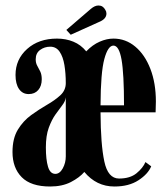

<svg xmlns="http://www.w3.org/2000/svg" viewBox="-20 -669 612 699"><path d="M162.5 10Q92.5 10 59 -24Q25.5 -58 25.5 -115.5Q25.5 -165 45 -197Q64.5 -229 93.5 -250Q122.5 -271 151.2 -287.5Q180 -304 199.8 -322.2Q219.5 -340.5 219.5 -366.5Q219.5 -402 214.5 -432.2Q209.5 -462.5 197 -480.8Q184.5 -499 163 -499Q142 -499 126 -487.2Q110 -475.5 110 -453Q110 -439.5 115.5 -429.8Q121 -420 126.5 -408.8Q132 -397.5 132 -380.5Q132 -356 119.2 -341.2Q106.5 -326.5 84.5 -326.5Q62 -326.5 49.2 -345Q36.5 -363.5 36.5 -396Q36.5 -453 78.8 -490.8Q121 -528.5 187.5 -528.5Q220 -528.5 247.2 -517.2Q274.5 -506 294 -482Q317 -506 342.8 -517.2Q368.5 -528.5 393 -528.5Q437.5 -528.5 472.5 -499.2Q507.5 -470 527.5 -418.2Q547.5 -366.5 547.5 -299.5Q547.5 -279.5 546.5 -260H346Q346.5 -143.5 359.8 -81.2Q373 -19 413.5 -19Q453.5 -19 477 -38.2Q500.5 -57.5 509.5 -79L530.5 -63.5Q519 -35.5 484.2 -12.8Q449.5 10 396.5 10Q331 10 287 -43Q269.5 -22.5 238 -6.2Q206.5 10 162.5 10ZM393 -503Q373 -503 359.8 -454Q346.5 -405 346 -285.5H431.5Q431.5 -400.5 422.5 -451.8Q413.5 -503 393 -503ZM181.5 -36Q197.5 -36 208.5 -56Q219.5 -76 219.5 -99.5V-314.5Q218 -300.5 206.8 -286Q195.5 -271.5 181.8 -252Q168 -232.5 157.5 -203.8Q147 -175 147 -132.5Q147 -88 154.8 -62Q162.5 -36 181.5 -36ZM237.5 -542.5 221.5 -560 310.5 -636.5Q325 -649 338.5 -649Q355 -649 363.5 -633Q367.5 -627 367.5 -619.5Q367.5 -599.5 339.5 -588.5Z"/></svg>

Font: Imbue 50pt
Style: Bold
Weight: 700
Designer: Tyler Finck
Foundry: Etcetera Type Company
Version: Version 1.102; ttfautohint (v1.8.3)